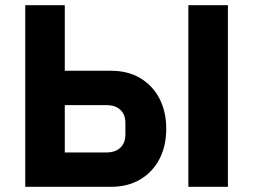

<svg xmlns="http://www.w3.org/2000/svg" viewBox="-20 -718 973 738"><path d="M77 0V-698H229V-446H407Q472 -446 519.5 -417.5Q567 -389 593 -339Q619 -289 619 -223Q619 -157 593 -107Q567 -57 519.5 -28.5Q472 0 407 0ZM229 -132H389Q412 -132 428 -140Q444 -148 453 -163.5Q462 -179 462 -201V-245Q462 -268 453 -283Q444 -298 428 -306Q412 -314 389 -314H229ZM704 0V-698H856V0Z"/></svg>

Font: IBM Plex Sans Var
Style: Regular
Weight: 400
Designer: Mike Abbink, Paul van der Laan, Pieter van Rosmalen
Foundry: Bold Monday
Version: Version 3.000